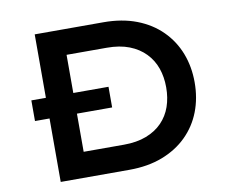

<svg xmlns="http://www.w3.org/2000/svg" viewBox="-77 -799 1084 897"><g transform="rotate(-10 465.0 -350.0)"><path d="M72 -301V-399H438V-301ZM141 0V-700H467Q555 -700 624 -673.5Q693 -647 741 -599Q789 -551 813.5 -487.5Q838 -424 838 -350Q838 -275 813.5 -211.5Q789 -148 741 -100.5Q693 -53 624 -26.5Q555 0 467 0ZM271 -101 261 -120H462Q523 -120 568.5 -137.5Q614 -155 644 -186Q674 -217 688.5 -258.5Q703 -300 703 -350Q703 -399 688.5 -440.5Q674 -482 643.5 -513.5Q613 -545 568 -562.5Q523 -580 462 -580H258L271 -597Z"/></g></svg>

Font: Lexend Giga Medium
Style: Regular
Weight: 500
Designer: Bonnie Shaver-Troup, Thomas Jockin
Foundry: Lexend
Version: Version 1.007